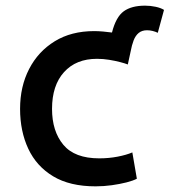

<svg xmlns="http://www.w3.org/2000/svg" viewBox="-20 -646 600 679"><path d="M318 13Q227 13 168 -22.5Q109 -58 80 -120Q51 -182 51 -261Q51 -340 83 -402Q115 -464 173.5 -500Q232 -536 313 -536Q328 -536 344.5 -534.5Q361 -533 376 -531Q390 -586 417.5 -606Q445 -626 493 -626Q512 -626 530.5 -622Q549 -618 560 -611L538 -530Q530 -534 520 -536.5Q510 -539 500 -539Q482 -539 470.5 -529.5Q459 -520 452.5 -503Q446 -486 442 -464L432 -418Q422 -422 404.5 -426.5Q387 -431 366 -434.5Q345 -438 323 -438Q249 -438 206.5 -391Q164 -344 164 -261Q164 -182 204 -134Q244 -86 331 -86Q365 -86 396 -92Q427 -98 448 -107L464 -14Q451 -7 427.5 -1Q404 5 375.5 9Q347 13 318 13Z"/></svg>

Font: Ubuntu Sans Mono Medium
Style: Regular
Weight: 500
Monospace: yes
Designer: Dalton Maag Ltd
Foundry: Dalton Maag Ltd
Version: Version 1.006